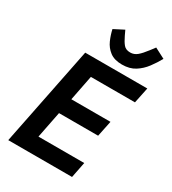

<svg xmlns="http://www.w3.org/2000/svg" viewBox="-222 -1057 1050 1173"><g transform="rotate(30 302.5 -471.0)"><path d="M477 0H27L167 -698H605L582 -587H271L236 -409H512L489 -298H213L176 -111H499ZM397 -747Q343 -747 311 -771.5Q279 -796 263 -832.5Q247 -869 239 -906L309 -942L325 -908Q341 -874 357 -855Q373 -836 404 -836Q431 -836 452.5 -854Q474 -872 502 -909L527 -942L600 -904Q579 -866 552 -830Q525 -794 488 -770.5Q451 -747 397 -747Z"/></g></svg>

Font: IBM Plex Sans SemiBold
Style: Italic
Weight: 600
Italic angle: -11.31°
Designer: Mike Abbink, Paul van der Laan, Pieter van Rosmalen
Foundry: Bold Monday
Version: Version 3.201